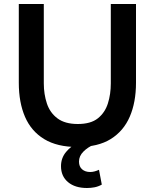

<svg xmlns="http://www.w3.org/2000/svg" viewBox="-20 -727 774 960"><path d="M367 8Q266 8 201 -31.5Q136 -71 105 -143Q74 -215 74 -313V-707H199V-310Q199 -256 214.5 -209.5Q230 -163 267.5 -135Q305 -107 369 -107Q434 -107 469.5 -135.5Q505 -164 519.5 -210Q534 -256 534 -310V-707H660V-313Q660 -216 629 -144Q598 -72 534 -32Q470 8 367 8ZM415 213Q355 213 320 183.5Q285 154 285 104Q285 63 310.5 32.5Q336 2 372 -14L448 -3Q419 9 397 31Q375 53 375 81Q375 106 390.5 119.5Q406 133 431 133Q442 133 453 130Q464 127 475 122L489 196Q471 206 452.5 209.5Q434 213 415 213Z"/></svg>

Font: Onest SemiBold
Style: Regular
Weight: 600
Designer: Dmitri Voloshin, Andrey Kudryavtsev
Foundry: Dmitri Voloshin, Andrey Kudryavtsev
Version: Version 1.000;gftools[0.9.33]